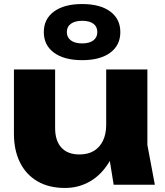

<svg xmlns="http://www.w3.org/2000/svg" viewBox="-20 -915 817 951"><path d="M302 16Q222 16 165.5 -17Q109 -50 79 -110.5Q49 -171 49 -252V-571H253V-281Q253 -218 284 -184Q315 -150 373 -150Q416 -150 445 -167.5Q474 -185 490 -218Q506 -251 506 -297L569 -264Q558 -173 519.5 -110.5Q481 -48 425 -16Q369 16 302 16ZM543 0 506 -229V-571H710V-197L747 0ZM387 -617Q298 -617 247.5 -654Q197 -691 197 -756Q197 -821 247.5 -858Q298 -895 387 -895Q476 -895 526 -858Q576 -821 576 -756Q576 -691 526 -654Q476 -617 387 -617ZM387 -700Q423 -700 442.5 -715Q462 -730 462 -756Q462 -783 442.5 -797.5Q423 -812 387 -812Q352 -812 331.5 -797.5Q311 -783 311 -756Q311 -730 331 -715Q351 -700 387 -700Z"/></svg>

Font: Unbounded
Style: Bold
Weight: 700
Designer: Luke Prowse, Jean-Baptiste Morizot, Fátima Lázaro, Florian Runge
Foundry: NaN
Version: Version 1.700